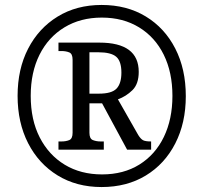

<svg xmlns="http://www.w3.org/2000/svg" viewBox="-20 -745 820 775"><path d="M390 10Q289 10 212.5 -37Q136 -84 93.5 -167Q51 -250 51 -358Q51 -466 93.5 -548.5Q136 -631 212.5 -678Q289 -725 390 -725Q492 -725 568.5 -678.5Q645 -632 687.5 -549Q730 -466 730 -357Q730 -249 687.5 -166Q645 -83 568.5 -36.5Q492 10 390 10ZM392 -41Q479 -41 543 -81Q607 -121 641.5 -192.5Q676 -264 676 -358Q676 -453 641 -524Q606 -595 541.5 -634.5Q477 -674 391 -674Q305 -674 240 -634.5Q175 -595 139.5 -524Q104 -453 104 -358Q104 -261 140.5 -190Q177 -119 241.5 -80Q306 -41 392 -41ZM216 -141V-174H228Q246 -174 259.5 -179.5Q273 -185 273 -209V-504Q273 -528 259.5 -533.5Q246 -539 228 -539H216V-573H381Q540 -573 540 -455Q540 -406 514.5 -381Q489 -356 456 -344L538 -200Q548 -184 557.5 -179Q567 -174 590 -174V-141H493L392 -328H341V-209Q341 -185 355 -179.5Q369 -174 386 -174H399V-141ZM380 -367Q431 -367 450.5 -387.5Q470 -408 470 -452Q470 -498 449 -516Q428 -534 377 -534H341V-367Z"/></svg>

Font: Noto Serif Myanmar SemCond
Style: Regular
Weight: 400
Width: 4
Designer: Ben Mitchell and the Monotype Design Team
Foundry: Monotype Imaging Inc.
Version: Version 2.106; ttfautohint (v1.8.4.7-5d5b)